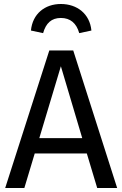

<svg xmlns="http://www.w3.org/2000/svg" viewBox="-20 -942 613 962"><path d="M102 0 154 -173H415L467 0H567L347 -689H227L6 0ZM285 -610 392 -250H177ZM196 -776C210 -826 238 -852 285 -852C332 -852 363 -826 377 -776L438 -789C430 -873 366 -922 285 -922C205 -922 143 -873 135 -789Z"/></svg>

Font: FiraGO Unicode
Style: Regular
Weight: 400
Designer: bBox Type
Foundry: bBox Type GmbH
Version: Version 1.001;PS 001.001;hotconv 1.0.88;makeotf.lib2.5.64775